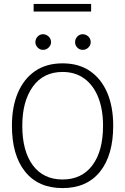

<svg xmlns="http://www.w3.org/2000/svg" viewBox="-20 -951 640 982"><path d="M300 11Q176 11 108.5 -73Q41 -157 41 -308Q41 -405 71.5 -476.5Q102 -548 159.5 -587.5Q217 -627 300 -627Q383 -627 440.5 -587.5Q498 -548 528.5 -476.5Q559 -405 559 -308Q559 -157 491.5 -73Q424 11 300 11ZM300 -33Q398 -33 452.5 -105.5Q507 -178 507 -308Q507 -391 482.5 -453Q458 -515 411.5 -549Q365 -583 300 -583Q202 -583 148 -508Q94 -433 94 -308Q94 -178 148 -105.5Q202 -33 300 -33ZM200 -696Q184 -696 172.5 -708Q161 -720 161 -735Q161 -752 172.5 -764Q184 -776 200 -776Q216 -776 228.5 -764.5Q241 -753 241 -735Q241 -720 229 -708Q217 -696 200 -696ZM403 -696Q387 -696 375.5 -707.5Q364 -719 364 -735Q364 -752 375.5 -764Q387 -776 403 -776Q419 -776 431.5 -764.5Q444 -753 444 -735Q444 -720 432 -708Q420 -696 403 -696ZM152 -892V-931H446V-892Z"/></svg>

Font: Inconsolata Expanded Light
Style: Regular
Weight: 300
Width: 7
Monospace: yes
Designer: Raph Levien, Cyreal, Brenton Simpson
Foundry: Raph Levien, Cyreal, Google
Version: Version 3.001; ttfautohint (v1.8.2.53-6de2)